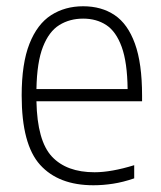

<svg xmlns="http://www.w3.org/2000/svg" viewBox="-20 -568 503 598"><path d="M271 9Q162.5 9 105 -54.5Q47.5 -118 47.5 -270.5Q47.5 -370.5 71.8 -431.8Q96 -493 139.2 -520.8Q182.5 -548.5 239 -548.5Q296 -548.5 337 -521Q378 -493.5 400.2 -432.2Q422.5 -371 422.5 -270V-252.5H93.5Q96 -129 141.8 -80.2Q187.5 -31.5 274.5 -31.5Q326.5 -31.5 398 -53.5V-12.5Q363 -0.5 332 4.2Q301 9 271 9ZM239 -510Q197 -510 164.8 -490Q132.5 -470 113.8 -422.2Q95 -374.5 93.5 -290.5H377.5Q376.5 -374 359 -422Q341.5 -470 311 -490Q280.5 -510 239 -510Z"/></svg>

Font: Encode Sans SmCnd XLt
Style: Regular
Weight: 200
Width: 4
Designer: Multiple Designers
Foundry: Impallari Type
Version: Version 3.002; ttfautohint (v1.8.3) -l 8 -r 50 -G 200 -x 14 